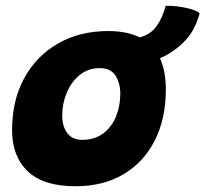

<svg xmlns="http://www.w3.org/2000/svg" viewBox="-20 -638 714 668"><path d="M242.5 10Q131.5 10 76.8 -41.8Q22 -93.5 22 -185.5Q22 -288 64 -365.5Q106 -443 181.5 -486.5Q257 -530 356.5 -530Q421.5 -530 466 -508Q503.5 -517.5 524.5 -546.8Q545.5 -576 556.5 -618Q597 -618 632.2 -609.5Q667.5 -601 674.5 -591.5Q658 -530 619.8 -492Q581.5 -454 536.5 -435.5Q557 -391 557 -326.5Q557 -226 519 -150.2Q481 -74.5 410.5 -32.2Q340 10 242.5 10ZM266.5 -151.5Q309.5 -151.5 339 -173.8Q368.5 -196 383.5 -232.5Q398.5 -269 398.5 -311.5Q398.5 -348.5 382 -374.8Q365.5 -401 327 -401Q286.5 -401 257.2 -377Q228 -353 212.2 -315.2Q196.5 -277.5 196.5 -236Q196.5 -199 213.8 -175.2Q231 -151.5 266.5 -151.5Z"/></svg>

Font: Grandstander ExtraBold
Style: Italic
Weight: 800
Italic angle: -15°
Designer: Tyler Finck
Foundry: Etcetera Type Co
Version: Version 1.200; ttfautohint (v1.8.3)